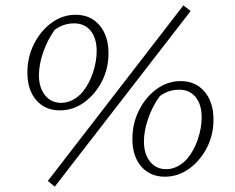

<svg xmlns="http://www.w3.org/2000/svg" viewBox="-20 -654 875 715"><path d="M203 -243Q148 -243 115 -281Q82 -319 82 -384Q82 -441 106.5 -490Q131 -539 172 -569Q213 -599 262 -599Q317 -599 350.5 -560Q384 -521 384 -455Q384 -398 359 -350Q334 -302 293 -272.5Q252 -243 203 -243ZM208 -271Q231 -271 252 -282.5Q273 -294 287 -311Q312 -341 326 -383Q340 -425 340 -464Q340 -512 317.5 -539.5Q295 -567 256 -567Q216 -567 184 -543Q157 -506 141 -460Q125 -414 125 -374Q125 -328 147.5 -299.5Q170 -271 208 -271ZM184 41 158 20 663 -634 690 -613ZM594 4Q539 4 506 -34Q473 -72 473 -137Q473 -194 497.5 -243Q522 -292 563 -322Q604 -352 653 -352Q708 -352 741.5 -313Q775 -274 775 -208Q775 -151 750 -103Q725 -55 684 -25.5Q643 4 594 4ZM599 -24Q622 -24 643 -35.5Q664 -47 678 -64Q703 -94 717 -136Q731 -178 731 -217Q731 -265 708.5 -292.5Q686 -320 647 -320Q607 -320 575 -296Q548 -259 532 -213Q516 -167 516 -127Q516 -81 538.5 -52.5Q561 -24 599 -24Z"/></svg>

Font: Piazzolla ExtraLight
Style: Italic
Weight: 200
Italic angle: -11.3°
Designer: Juan Pablo del Peral
Foundry: Huerta Tipografica
Version: Version 1.330